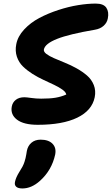

<svg xmlns="http://www.w3.org/2000/svg" viewBox="-20 -708 624 1072"><path d="M190.9 -11.2Q112.3 -11.2 74.7 -40Q37.1 -68.8 45.9 -113.8Q50.3 -136.7 68.6 -150.9Q86.9 -165 116.2 -165Q127.4 -165 154.5 -161.1Q181.6 -157.2 210 -157.2Q258.8 -157.2 289.8 -162.4Q320.8 -167.5 350.1 -180.2Q347.7 -193.8 328.6 -207.5Q309.6 -221.2 282.5 -234.1Q255.4 -247.1 223.4 -261.7Q191.4 -276.4 161.4 -295.4Q131.3 -314.5 108.2 -336.9Q85 -359.4 74.2 -391.6Q63.5 -423.8 70.8 -460.9Q79.1 -504.9 114.7 -543.2Q150.4 -581.5 199.2 -607.4Q248 -633.3 305.7 -652.1Q363.3 -670.9 416.7 -679.4Q470.2 -688 514.2 -688Q558.1 -688 573.7 -664.8Q589.4 -641.6 582 -605Q577.6 -581.1 558.6 -564Q539.6 -546.9 509.8 -542Q366.2 -517.6 299.1 -491Q231.9 -464.4 225.1 -432.1Q222.7 -419.4 238.5 -407.2Q254.4 -395 281.7 -383.1Q309.1 -371.1 342.5 -357.7Q376 -344.2 408.2 -326.2Q440.4 -308.1 465.8 -286.4Q491.2 -264.6 503.7 -233.2Q516.1 -201.7 508.8 -165Q493.7 -90.8 411.4 -51Q329.1 -11.2 190.9 -11.2ZM105 344.2Q80.6 344.2 70.1 334.2Q59.6 324.2 64 306.2Q68.8 282.7 87.9 252Q98.1 236.3 105.5 222.4Q112.8 208.5 116.9 195.1Q121.1 181.6 122.8 174.3Q124.5 167 127 152.8Q129.4 138.7 129.9 134.8Q135.3 106.4 155.3 89.1Q175.3 71.8 207 71.8Q251 71.8 273.2 94.5Q295.4 117.2 288.1 154.8Q269 242.7 203.1 301.8Q155.8 344.2 105 344.2Z"/></svg>

Font: Shantell Sans Irregular
Style: Bold Italic
Weight: 700
Italic angle: -11.31°
Designer: Stephen Nixon, Anya Danilova, Shantell Martin
Foundry: Arrow Type
Version: Version 1.006;[9816181b4]